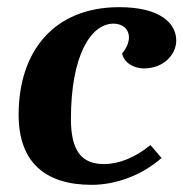

<svg xmlns="http://www.w3.org/2000/svg" viewBox="-20 -509 512 536"><path d="M236 7C305 7 378 -21 431 -68L400 -104C357 -69 312 -51 270 -51C207 -51 178 -89 178 -177C178 -355 234 -443 297 -443C323 -443 340 -427 340 -405C340 -392 334 -375 321 -360C325 -336 351 -318 382 -318C436 -318 472 -356 472 -396C472 -444 427 -489 313 -489C130 -489 32 -365 32 -189C32 -58 104 7 236 7Z"/></svg>

Font: Caladea
Style: Bold Italic
Weight: 700
Italic angle: -9°
Designer: Carolina Giovagnoli and Andres Torresi
Foundry: Carolina Giovagnoli & Andres Torresi
Version: Version 1.001;hotconv 1.0.109;makeotfexe 2.5.65596